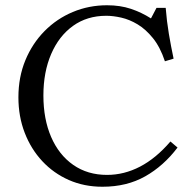

<svg xmlns="http://www.w3.org/2000/svg" viewBox="-20 -700 725 730"><path d="M387 -35Q452 -35 512.5 -66.5Q573 -98 628 -162L655 -139Q602 -69 532 -29.5Q462 10 370 10H369Q300 10 242 -15.5Q184 -41 141 -87Q98 -133 74 -195Q50 -257 50 -330Q50 -407 76.5 -471Q103 -535 149.5 -582Q196 -629 257 -654.5Q318 -680 387 -680Q437 -680 477.5 -666.5Q518 -653 554 -630L575 -670H610Q614 -619 622 -571.5Q630 -524 640 -477L607 -467Q589 -521 561.5 -555Q534 -589 503 -607.5Q472 -626 441 -633Q410 -640 384 -640Q311 -640 257.5 -601.5Q204 -563 174.5 -494.5Q145 -426 145 -337Q145 -247 174.5 -179Q204 -111 258.5 -73Q313 -35 387 -35Z"/></svg>

Font: Brygada 1918
Style: Regular
Weight: 400
Designer: Mateusz Machalski | Borys Kosmynka | Przemek Hoffer
Foundry: NIEPODLEGLA 2018
Version: Version 3.006